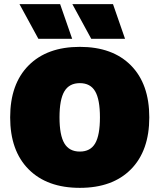

<svg xmlns="http://www.w3.org/2000/svg" viewBox="-20 -896 769 926"><path d="M270 -876 328 -709H165L74 -876ZM525 -876 583 -709H420L329 -876ZM118 -580.5Q207 -670 365 -670Q523 -670 611.5 -580.5Q700 -491 700 -330Q700 -169 611.5 -79.5Q523 10 365 10Q207 10 118 -79.5Q29 -169 29 -330Q29 -491 118 -580.5ZM439 -455.5Q416 -495 365 -495Q314 -495 290.5 -455.5Q267 -416 267 -330Q267 -244 290.5 -204.5Q314 -165 365 -165Q416 -165 439 -204.5Q462 -244 462 -330Q462 -416 439 -455.5Z"/></svg>

Font: Elaine Sans Black
Style: Regular
Weight: 900
Designer: Wei Huang
Foundry: Wei Huang
Version: Version 2.001;December 24, 2019;FontCreator 12.0.0.2547 64-b